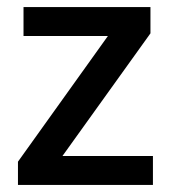

<svg xmlns="http://www.w3.org/2000/svg" viewBox="-20 -523 485 543"><path d="M412.5 -81.9V0H30.8V-65.7L285.1 -421.1H46.5V-503H405.5V-428.7L156.7 -81.9Z"/></svg>

Font: Khula SemiBold
Style: Regular
Weight: 600
Designer: Erin McLaughlin, Steve Matteson
Version: Version 1.002;PS 1.0;hotconv 1.0.72;makeotf.lib2.5.5900; ttf